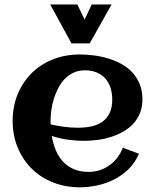

<svg xmlns="http://www.w3.org/2000/svg" viewBox="-20 -819 686 851"><path d="M204.6 -267.6Q234.9 -260.7 265.1 -256.8Q295.4 -252.9 326.2 -252.9Q358.4 -252.9 386 -259Q413.6 -265.1 433.8 -279.5Q454.1 -293.9 465.8 -317.9Q477.5 -341.8 477.5 -377.4Q477.5 -406.2 469.7 -430.2Q461.9 -454.1 446.5 -471.2Q431.2 -488.3 408.7 -497.8Q386.2 -507.3 356.4 -507.3Q328.6 -507.3 306.4 -497.1Q284.2 -486.8 267.3 -469.5Q250.5 -452.1 238.5 -429.2Q226.6 -406.2 218.8 -381.3Q210.9 -356.4 207.5 -331.1Q204.1 -305.7 204.1 -283.2Q204.1 -279.3 204.1 -275.4Q204.1 -271.5 204.6 -267.6ZM611.3 -378.9Q611.3 -344.2 600.1 -317.1Q588.9 -290 569.6 -269.5Q550.3 -249 524.9 -234.9Q499.5 -220.7 470.7 -211.7Q441.9 -202.6 411.4 -198.7Q380.9 -194.8 352.1 -194.8Q315.4 -194.8 279.8 -200Q244.1 -205.1 209.5 -216.3Q214.8 -184.1 226.6 -155Q238.3 -126 257.8 -104.2Q277.3 -82.5 305.9 -69.8Q334.5 -57.1 373.5 -57.1Q399.4 -57.1 422.9 -64.9Q446.3 -72.8 465.8 -86.9Q485.4 -101.1 500.2 -120.6Q515.1 -140.1 524.4 -164.1L595.7 -137.7Q579.6 -99.1 551.5 -71Q523.4 -43 488 -24.7Q452.6 -6.3 412.8 2.4Q373 11.2 334 11.2Q269.5 11.2 214.8 -10.5Q160.2 -32.2 120.6 -71.3Q81.1 -110.4 58.6 -164.6Q36.1 -218.8 36.1 -283.2Q36.1 -347.7 58.6 -401.9Q81.1 -456.1 120.6 -495.1Q160.2 -534.2 214.8 -555.9Q269.5 -577.6 334 -577.6Q365.2 -577.6 397.9 -573.2Q430.7 -568.8 461.4 -559.3Q492.2 -549.8 519.5 -534.7Q546.9 -519.5 567.1 -497.3Q587.4 -475.1 599.4 -445.8Q611.3 -416.5 611.3 -378.9ZM474.6 -799.3 377.4 -626.5H296.9L202.6 -799.3H322.8L355 -732.4L386.7 -799.3Z"/></svg>

Font: Aclonica
Style: Regular
Weight: 400
Designer: Astigmatic (AOETI)
Foundry: Astigmatic (AOETI)
Version: Version 1.000